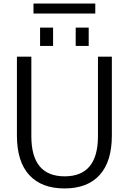

<svg xmlns="http://www.w3.org/2000/svg" viewBox="-20 -1048 723 1078"><path d="M405 -790V-893H478V-790ZM205 -790V-893H278V-790ZM168 -972V-1028H515V-972ZM530 -730H608V-287Q608 -141 539.5 -65.5Q471 10 342 10Q213 10 144 -65.5Q75 -141 75 -287V-730H156V-283Q156 -58 343 -58Q530 -58 530 -283Z"/></svg>

Font: Mplus 1p
Style: Regular
Weight: 400
Version: Version 1.061